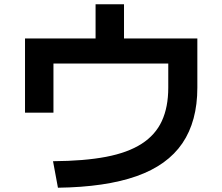

<svg xmlns="http://www.w3.org/2000/svg" viewBox="-20 -834 1040 898"><path d="M228 -80Q374 -81 476 -100.5Q578 -120 642.5 -161.5Q707 -203 737 -268Q767 -333 767 -424V-537H230V-307H97V-654H427V-814H560V-654H903V-424Q903 -267 833 -164Q763 -61 618.5 -10Q474 41 251 44Z"/></svg>

Font: M PLUS 2 Thin
Style: Bold
Weight: 700
Version: Version 1.001